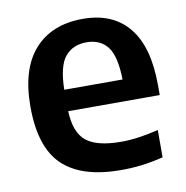

<svg xmlns="http://www.w3.org/2000/svg" viewBox="-68 -620 676 696"><g transform="rotate(-10 270.0 -272.0)"><path d="M324 10Q179 10 109 -56.8Q39 -123.5 39 -273Q39 -411.5 102.8 -482.8Q166.5 -554 281 -554Q391 -554 449.5 -482.5Q508 -411 508 -269V-233.5H171Q174 -154.5 213.2 -122.8Q252.5 -91 342 -91Q373.5 -91 408 -96Q442.5 -101 479 -110V-9.5Q437 1 399.2 5.5Q361.5 10 324 10ZM279.5 -468Q229 -468 200.5 -433.8Q172 -399.5 170.5 -312.5H385Q383.5 -399 356.5 -433.5Q329.5 -468 279.5 -468Z"/></g></svg>

Font: Encode Sans SmBold
Style: Regular
Weight: 600
Designer: Multiple Designers
Foundry: Impallari Type
Version: Version 3.002; ttfautohint (v1.8.3) -l 8 -r 50 -G 200 -x 14 